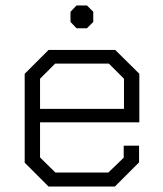

<svg xmlns="http://www.w3.org/2000/svg" viewBox="-20 -680 593 700"><path d="M70 -87V-411L157 -498H400L488 -411V-234H126V-106L182 -51H375L431 -105V-149H487V-88L399 0H157ZM432 -283V-393L377 -448H181L126 -393V-283ZM237 -600V-637L259 -660H297L320 -637V-600L297 -577H259Z"/></svg>

Font: Chakra Petch Light
Style: Regular
Weight: 300
Designer: Katatrad Aksorn Co.,Ltd.
Foundry: Cadson Demak Co.,Ltd.
Version: Version 1.000; ttfautohint (v1.6)